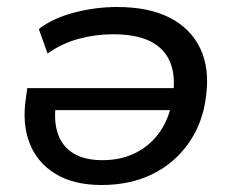

<svg xmlns="http://www.w3.org/2000/svg" viewBox="-20 -520 671 549"><path d="M270 9Q191 9 138.5 -23Q86 -55 64.5 -111Q43 -167 54 -239L58 -268H498L489 -205H117L140 -224Q133 -174 145.5 -137.5Q158 -101 190 -81.5Q222 -62 273 -62Q327 -62 369 -83.5Q411 -105 437.5 -143.5Q464 -182 472 -232L474 -245Q483 -301 467 -341Q451 -381 410.5 -401.5Q370 -422 304 -422Q253 -422 205 -409Q157 -396 116 -367L91 -437Q131 -468 192 -484Q253 -500 315 -500Q406 -500 466 -469Q526 -438 553 -380.5Q580 -323 569 -244Q560 -169 520 -111.5Q480 -54 416.5 -22.5Q353 9 270 9Z"/></svg>

Font: Nunito Sans 10pt SemiExpanded Medium
Style: Italic
Weight: 500
Width: 6
Italic angle: -9°
Designer: Vernon Adams
Foundry: Vernon Adams
Version: Version 3.101;gftools[0.9.27]